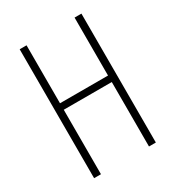

<svg xmlns="http://www.w3.org/2000/svg" viewBox="-173 -817 841 921"><g transform="rotate(-30 248.0 -357.0)"><path d="M419 0V-714H381V-393H115V-714H77V0H115V-357H381V0Z"/></g></svg>

Font: Noto Sans Lao UI ExtCond ExtLt
Style: Regular
Weight: 200
Width: 2
Designer: Monotype Design Team
Foundry: Monotype Imaging Inc.
Version: Version 2.000